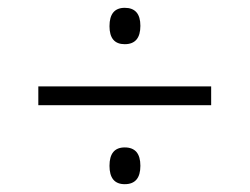

<svg xmlns="http://www.w3.org/2000/svg" viewBox="-20 -598 640 491"><path d="M339 -532Q339 -578 299 -578Q260 -578 260 -531Q260 -485 299 -485Q339 -485 339 -532ZM520 -329V-377H78V-329ZM339 -174Q339 -221 299 -221Q260 -221 260 -174Q260 -127 299 -127Q339 -127 339 -174Z"/></svg>

Font: Noto Sans Mono UI Light
Style: Regular
Weight: 300
Designer: Monotype Design team
Foundry: Monotype Imaging Inc.
Version: 1.000